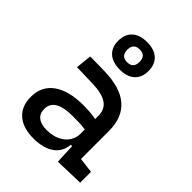

<svg xmlns="http://www.w3.org/2000/svg" viewBox="-227 -913 1041 1041"><g transform="rotate(45 293.0 -393.0)"><path d="M399.4 4.9 394.5 -109.4H384.3Q378.4 -49.8 333.7 -20Q289.1 9.8 216.8 9.8Q135.7 9.8 91.3 -29.3Q46.9 -68.4 46.9 -139.6Q46.9 -221.7 108.2 -265.6Q169.4 -309.6 281.2 -309.6Q336.9 -309.6 378.9 -301.3V-325.2Q378.9 -377 342.5 -401.1Q306.2 -425.3 234.4 -427.2L110.4 -430.7L120.1 -522.5L224.6 -521Q353 -519 415.3 -465.6Q477.5 -412.1 477.5 -309.6V-93.8L565.4 -83V0ZM378.9 -221.7Q354 -225.6 329.3 -226.1Q304.7 -226.6 279.3 -226.6Q144.5 -226.6 144.5 -144.5Q144.5 -110.4 167.7 -91.8Q190.9 -73.2 233.4 -73.2Q281.7 -73.2 314.2 -89.8Q346.7 -106.4 362.8 -132.3Q378.9 -158.2 378.9 -185.5ZM283.2 -585Q228 -585 197.5 -612.5Q167 -640.1 167 -690.4Q167 -740.7 197.5 -768.3Q228 -795.9 283.2 -795.9Q338.4 -795.9 368.9 -768.3Q399.4 -740.7 399.4 -690.4Q399.4 -640.1 368.9 -612.5Q338.4 -585 283.2 -585ZM283.2 -641.6Q330.1 -641.6 330.1 -690.4Q330.1 -739.3 283.2 -739.3Q236.3 -739.3 236.3 -690.4Q236.3 -641.6 283.2 -641.6Z"/></g></svg>

Font: Cascadia Mono PL
Style: Regular
Weight: 400
Monospace: yes
Designer: Aaron Bell
Foundry: Saja Typeworks
Version: Version 2404.023; ttfautohint (v1.8.4)